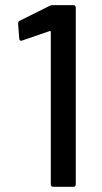

<svg xmlns="http://www.w3.org/2000/svg" viewBox="-20 -720 392 740"><path d="M56.2 -640.1 169.9 -696.8Q176.8 -700.2 183.1 -700.2H262.2Q272 -700.2 272 -689.9V-9.8Q272 0 262.2 0H186Q175.8 0 175.8 -9.8V-597.2Q175.8 -601.6 170.9 -600.1L65.9 -564Q64.9 -563 61 -563Q55.7 -563 54.2 -570.8L49.8 -627.9Q49.8 -638.7 56.2 -640.1Z"/></svg>

Font: Gruenseis Font Medium
Style: Regular
Weight: 500
Designer: Jeremy Tribby
Foundry: Tribby Type
Version: Version 1.408;Glyphs 3.1.2 (3151)